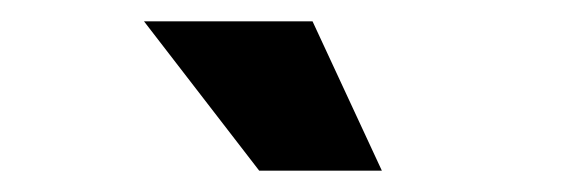

<svg xmlns="http://www.w3.org/2000/svg" viewBox="-20 -680 540 180"><path d="M223 -520 115 -660H273L338 -520Z"/></svg>

Font: Passion One
Style: Regular
Weight: 400
Designer: Alejandro Lo Celso
Foundry: Fontstage
Version: Version 1.001